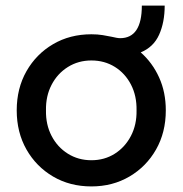

<svg xmlns="http://www.w3.org/2000/svg" viewBox="-20 -659 655 689"><path d="M308 10Q231 10 170.5 -25.5Q110 -61 75 -122.5Q40 -184 40 -263Q40 -342 75 -403.5Q110 -465 170.5 -500.5Q231 -536 308 -536Q330 -536 348.5 -533Q367 -530 381 -527Q390 -525 397.5 -523.5Q405 -522 411 -522Q489 -522 489 -639H571Q571 -579 551 -534.5Q531 -490 485 -471Q527 -434 551 -381Q575 -328 575 -263Q575 -184 540 -122.5Q505 -61 444.5 -25.5Q384 10 308 10ZM308 -84Q355 -84 392 -107.5Q429 -131 450 -171.5Q471 -212 470 -263Q471 -315 450 -355.5Q429 -396 392 -419Q355 -442 308 -442Q261 -442 223.5 -418.5Q186 -395 165 -354.5Q144 -314 145 -263Q144 -212 165 -171.5Q186 -131 223.5 -107.5Q261 -84 308 -84Z"/></svg>

Font: Lexend
Style: Regular
Weight: 400
Designer: Bonnie Shaver-Troup, Thomas Jockin
Foundry: Lexend
Version: Version 1.007; ttfautohint (v1.8.3)